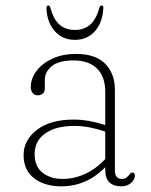

<svg xmlns="http://www.w3.org/2000/svg" viewBox="-20 -665 546 696"><path d="M65.5 -103Q65.5 -157 113.8 -194.2Q162 -231.5 246.5 -231.5Q277 -231.5 306.8 -225.8Q336.5 -220 361.5 -211.5V-332Q361.5 -388 331.2 -417Q301 -446 246.5 -446Q193 -446 167.8 -425.2Q142.5 -404.5 142.5 -376.5V-344.5Q142.5 -332 135 -325.8Q127.5 -319.5 116.5 -319.5Q105.5 -319.5 98.5 -327.8Q91.5 -336 91.5 -349Q91.5 -380 112 -407.5Q132.5 -435 169.5 -452.2Q206.5 -469.5 255.5 -469.5Q326.5 -469.5 361.5 -433.8Q396.5 -398 396.5 -339.5V-48Q396.5 -16.5 421.5 -16.5Q433 -16.5 438.2 -21Q443.5 -25.5 447.5 -30.5Q450.5 -33.5 453.2 -36.5Q456 -39.5 460 -39.5Q469 -39.5 469 -28.5Q469 -14.5 455.2 -2Q441.5 10.5 419 10.5Q392 10.5 376.8 -3.8Q361.5 -18 361.5 -50.5V-58.5Q293.5 10.5 202 10.5Q142.5 10.5 104 -18.5Q65.5 -47.5 65.5 -103ZM105.5 -106.5Q105.5 -62 134 -39.2Q162.5 -16.5 205.5 -16.5Q248 -16 288.2 -34.5Q328.5 -53 361.5 -88.5V-188Q336.5 -196.5 308.2 -202.5Q280 -208.5 248.5 -208.5Q182 -208.5 143.8 -181.2Q105.5 -154 105.5 -106.5ZM251.5 -556.5Q284.5 -556.5 306.5 -575.5Q328.5 -594.5 340.5 -637Q343 -645 348 -645Q355 -645 354.5 -636Q352.5 -585 324.8 -552.8Q297 -520.5 251.5 -520.5Q206 -520.5 178 -552.8Q150 -585 148.5 -636Q148.5 -645 155 -645Q160 -645 162.5 -637Q174 -594.5 196 -575.5Q218 -556.5 251.5 -556.5Z"/></svg>

Font: Fraunces 9pt Soft Thin
Style: Regular
Weight: 100
Version: Version 1.000;[b76b70a41]